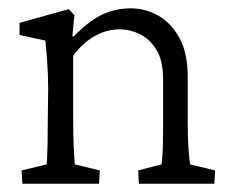

<svg xmlns="http://www.w3.org/2000/svg" viewBox="-20 -445 567 465"><path d="M34.2 0 32.2 -32.2 92.8 -46.9Q93.8 -54.7 94.2 -65.9Q94.7 -77.1 95.2 -97.7Q95.7 -118.2 95.7 -152.3L96.7 -228.5Q96.7 -261.7 94.2 -296.4Q91.8 -331.1 89.8 -346.7L27.3 -360.4V-389.6L146.5 -422.9L160.2 -408.2L155.3 -357.4L158.2 -356.4Q194.3 -393.6 226.6 -409.2Q258.8 -424.8 296.9 -424.8Q331.1 -424.8 362.3 -407.7Q393.6 -390.6 414.1 -354Q434.6 -317.4 434.6 -259.8V-149.4Q434.6 -113.3 436.5 -85Q438.5 -56.6 440.4 -46.9L501 -32.2L499 0H316.4L314.5 -32.2L371.1 -46.9Q372.1 -54.7 373 -64.9Q374 -75.2 374.5 -93.3Q375 -111.3 375 -140.6V-252.9Q375 -298.8 358.4 -325.2Q341.8 -351.6 317.9 -362.8Q293.9 -374 271.5 -374Q237.3 -374 208 -356.9Q178.7 -339.8 157.2 -309.6V-161.1Q157.2 -113.3 158.7 -85.9Q160.2 -58.6 161.1 -46.9L221.7 -32.2L219.7 0Z"/></svg>

Font: Crimson Pro Light
Style: Regular
Weight: 300
Designer: Jacques Le Bailly
Foundry: Baron von Fonthausen
Version: Version 1.003